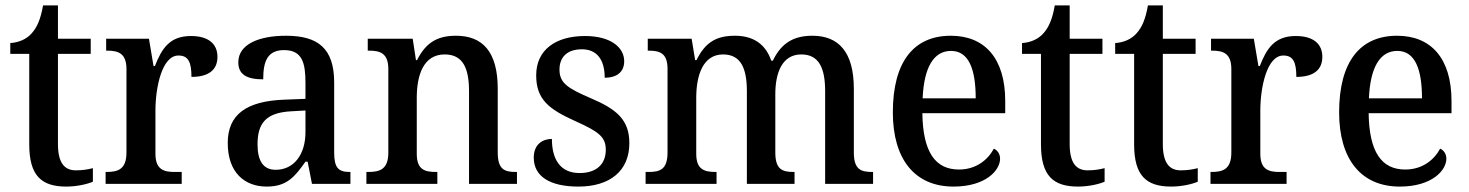

<svg xmlns="http://www.w3.org/2000/svg" viewBox="-20 -679 5424 709"><path d="M225 10C266 10 305 0 323 -8V-58C303 -53 284 -50 260 -50C217 -50 194 -79 194 -147V-480H315V-536H194V-659H139C130 -608 117 -578 97 -556C78 -534 49 -522 18 -520V-480H88V-146C88 -30 133 10 225 10Z M370 0H651V-44H625C586 -44 554 -52 554 -111V-271C554 -353 577 -474 639 -474C675 -474 687 -450 687 -395C753 -395 783 -423 783 -469C783 -516 751 -546 685 -546C606 -546 577 -499 552 -435H547L530 -536H372V-492H375C416 -492 447 -483 447 -424V-116C447 -53 415 -44 373 -44H370Z M965 10C1040 10 1069 -27 1108 -82H1116L1132 0H1274V-44H1271C1229 -44 1214 -60 1214 -116V-374C1214 -501 1154 -547 1036 -547C937 -547 860 -516 860 -449C860 -404 891 -386 952 -386C952 -450 966 -494 1029 -494C1096 -494 1108 -447 1108 -373V-314L1031 -311C891 -306 821 -257 821 -151C821 -41 884 10 965 10ZM998 -52C952 -52 931 -85 931 -146C931 -223 961 -263 1055 -268L1108 -271V-191C1108 -108 1065 -52 998 -52Z M1333 0H1595V-44H1590C1549 -44 1519 -52 1519 -111V-318C1519 -402 1544 -478 1622 -478C1689 -478 1712 -428 1712 -342V0H1889V-44H1885C1843 -44 1818 -53 1818 -116V-351C1818 -488 1762 -547 1664 -547C1599 -547 1554 -525 1520 -457H1516L1504 -536H1338V-492H1343C1383 -492 1414 -483 1414 -424V-116C1414 -53 1382 -44 1340 -44H1333Z M2116 10C2232 10 2304 -48 2304 -150C2304 -237 2257 -276 2160 -317C2077 -353 2046 -372 2046 -422C2046 -467 2073 -497 2129 -497C2183 -497 2213 -460 2213 -392C2260 -392 2285 -415 2285 -453C2285 -502 2238 -546 2140 -546C2032 -546 1960 -495 1960 -401C1960 -312 2006 -276 2106 -231C2191 -193 2217 -173 2217 -126C2217 -74 2184 -40 2120 -40C2048 -40 2018 -92 2018 -166C1987 -166 1951 -149 1951 -97C1951 -28 2010 10 2116 10Z M2364 0H2626V-44H2623C2582 -44 2551 -52 2551 -111V-318C2551 -403 2577 -478 2650 -478C2715 -478 2738 -428 2738 -342V0H2914V-44H2911C2869 -44 2843 -53 2843 -116V-331C2843 -410 2868 -478 2939 -478C3004 -478 3027 -428 3027 -342V0H3204V-44H3201C3159 -44 3133 -53 3133 -116V-351C3133 -488 3076 -547 2980 -547C2917 -547 2867 -525 2834 -455H2828C2805 -522 2755 -547 2694 -547C2628 -547 2585 -525 2552 -457H2547L2534 -536H2372V-492H2375C2416 -492 2445 -483 2445 -425V-116C2445 -53 2417 -44 2375 -44H2364Z M3501 10C3620 10 3673 -50 3673 -93C3673 -112 3662 -125 3650 -130C3628 -89 3585 -53 3521 -53C3434 -53 3388 -117 3386 -261H3692V-306C3692 -464 3616 -547 3491 -547C3355 -547 3277 -452 3277 -264C3277 -91 3358 10 3501 10ZM3583 -316H3387C3392 -429 3427 -491 3492 -491C3558 -491 3583 -422 3583 -316Z M3961 10C4002 10 4041 0 4059 -8V-58C4039 -53 4020 -50 3996 -50C3953 -50 3930 -79 3930 -147V-480H4051V-536H3930V-659H3875C3866 -608 3853 -578 3833 -556C3814 -534 3785 -522 3754 -520V-480H3824V-146C3824 -30 3869 10 3961 10Z M4305 10C4346 10 4385 0 4403 -8V-58C4383 -53 4364 -50 4340 -50C4297 -50 4274 -79 4274 -147V-480H4395V-536H4274V-659H4219C4210 -608 4197 -578 4177 -556C4158 -534 4129 -522 4098 -520V-480H4168V-146C4168 -30 4213 10 4305 10Z M4450 0H4731V-44H4705C4666 -44 4634 -52 4634 -111V-271C4634 -353 4657 -474 4719 -474C4755 -474 4767 -450 4767 -395C4833 -395 4863 -423 4863 -469C4863 -516 4831 -546 4765 -546C4686 -546 4657 -499 4632 -435H4627L4610 -536H4452V-492H4455C4496 -492 4527 -483 4527 -424V-116C4527 -53 4495 -44 4453 -44H4450Z M5149 10C5268 10 5321 -50 5321 -93C5321 -112 5310 -125 5298 -130C5276 -89 5233 -53 5169 -53C5082 -53 5036 -117 5034 -261H5340V-306C5340 -464 5264 -547 5139 -547C5003 -547 4925 -452 4925 -264C4925 -91 5006 10 5149 10ZM5231 -316H5035C5040 -429 5075 -491 5140 -491C5206 -491 5231 -422 5231 -316Z"/></svg>

Font: Noto Serif Hebrew SemiCondensed Medium
Style: Regular
Weight: 500
Width: 4
Designer: Monotype Design Team
Foundry: Monotype Imaging Inc.
Version: Version 2.004